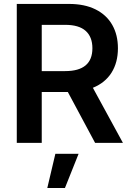

<svg xmlns="http://www.w3.org/2000/svg" viewBox="-20 -727 664 977"><path d="M65.4 -707H331.1Q410.6 -707 466.6 -679Q522.5 -650.9 551.3 -600.1Q580.1 -549.3 580.1 -481.4Q580.1 -409.2 547.6 -357.4Q515.1 -305.7 452.6 -280.3L605.5 0H463.9L325.2 -258.8H192.4V0H65.4ZM311.5 -365.2Q450.2 -365.2 450.2 -481.4Q450.2 -539.1 416 -569.8Q381.8 -600.6 311.5 -600.6H192.4V-365.2ZM261.7 55.7H379.9L310.5 229.5H220.7Z"/></svg>

Font: Pretendard Std SemiBold
Style: Regular
Weight: 600
Designer: Base glyphs from Inter by Rasmus Andersson; Hangeul glyphs from Noto Sans CJK(Source Han Sans) by Jang Soo-young and Kan
Foundry: Kil Hyung-jin
Version: Version 1.309